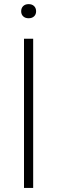

<svg xmlns="http://www.w3.org/2000/svg" viewBox="-20 -932 284 952"><path d="M99 0V-740H144.5V0ZM122 -841.5Q105 -841.5 95 -851Q85 -860.5 85 -876Q85 -892 95 -901.8Q105 -911.5 122 -911.5Q139 -911.5 149 -901.8Q159 -892 159 -876Q159 -860.5 149 -851Q139 -841.5 122 -841.5Z"/></svg>

Font: Encode Sans SemiExpanded ExtraLight
Style: Regular
Weight: 250
Width: 6
Designer: Multiple Designers
Foundry: Impallari Type
Version: Version 3.002